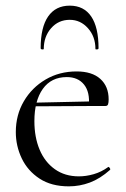

<svg xmlns="http://www.w3.org/2000/svg" viewBox="-20 -648 448 680"><path d="M223.8 12Q162 12 120.1 -15.4Q78.2 -42.8 57.1 -86.9Q36 -131 36 -180.2Q36 -240.8 64.4 -289.3Q92.8 -337.8 141.5 -366.4Q190.2 -395 251.2 -395Q306 -395 335.4 -368.5Q364.8 -342 364.8 -296Q364.8 -285 362.8 -278.8Q360.8 -272.6 353 -272.6H294.6Q299 -322 277.6 -348.5Q256.2 -375 216.6 -375Q161.4 -375 131.6 -333.1Q101.8 -291.2 101.8 -219Q101.8 -162.2 120.2 -118.2Q138.6 -74.2 174.2 -48.8Q209.8 -23.4 259.4 -23.4Q285 -23.4 312.1 -31.2Q339.2 -39 362.8 -56.2Q364.8 -58.2 368.3 -53.8Q371.8 -49.4 369.8 -46.4Q334.4 -15 298.3 -1.5Q262.2 12 223.8 12ZM84.4 -271.4 83.4 -284 311.2 -289V-272.6ZM135 -474.6Q135 -472.6 129.5 -473Q124 -473.4 124 -477.2Q124 -551.4 150.5 -589.7Q177 -628 227 -628Q277 -628 303 -589.7Q329 -551.4 329 -477.2Q329 -473.4 323.5 -473Q318 -472.6 318 -474.6Q318 -518.4 291.5 -548.1Q265 -577.8 227 -577.8Q187 -577.8 161 -548.1Q135 -518.4 135 -474.6Z"/></svg>

Font: Cormorant Light
Style: Regular
Weight: 300
Designer: Christian Thalmann (Catharsis Fonts)
Foundry: Catharsis Fonts
Version: Version 4.000